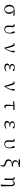

<svg xmlns="http://www.w3.org/2000/svg" viewBox="4465 -5312 1070 10040"><g transform="rotate(90 5000.0 -292.0)"><path d="M465 15C595 15 705 -83 705 -241C705 -347 643 -435 553 -473L796 -450L791 -523L534 -519C325 -516 229 -411 229 -246C229 -84 330 15 465 15ZM484 -480C580 -456 629 -345 629 -228C629 -93 565 -18 476 -18C385 -18 311 -105 311 -254C311 -382 367 -467 484 -480Z M1517 15C1650 15 1734 -74 1734 -280C1734 -369 1721 -451 1702 -517C1694 -526 1682 -531 1667 -531C1641 -531 1621 -510 1621 -481C1621 -450 1638 -411 1690 -318C1693 -292 1694 -269 1694 -246C1694 -92 1628 -23 1531 -23C1433 -23 1390 -80 1390 -188C1390 -275 1403 -342 1403 -420C1403 -487 1379 -527 1317 -527C1281 -527 1254 -513 1237 -488L1245 -470C1253 -473 1263 -473 1274 -473C1315 -473 1328 -455 1328 -398C1328 -341 1314 -267 1314 -184C1314 -45 1393 15 1517 15Z M2468 7 2521 4C2619 -160 2718 -357 2718 -470C2718 -488 2717 -501 2713 -517C2705 -526 2696 -531 2681 -531C2649 -531 2632 -507 2632 -462C2632 -434 2637 -397 2646 -342C2614 -234 2574 -153 2518 -43C2499 -165 2462 -285 2429 -386C2399 -489 2371 -526 2315 -526C2283 -526 2249 -510 2230 -484L2238 -465C2248 -470 2260 -473 2276 -473C2308 -473 2326 -449 2355 -367C2394 -259 2439 -136 2468 7Z M3496 15C3593 15 3670 -24 3714 -80L3700 -99C3648 -62 3588 -43 3521 -43C3427 -43 3381 -80 3381 -143C3381 -200 3421 -247 3552 -247C3562 -247 3572 -247 3598 -246V-298C3574 -296 3559 -296 3542 -296C3433 -296 3393 -337 3393 -398C3393 -460 3440 -501 3526 -501L3555 -500L3598 -457C3624 -432 3638 -427 3661 -427C3684 -427 3702 -444 3699 -472C3666 -513 3593 -531 3521 -531C3385 -531 3321 -466 3321 -391C3321 -331 3364 -283 3465 -268C3348 -252 3300 -195 3300 -127C3300 -39 3379 15 3496 15Z M4468 7 4521 4C4619 -160 4718 -357 4718 -470C4718 -488 4717 -501 4713 -517C4705 -526 4696 -531 4681 -531C4649 -531 4632 -507 4632 -462C4632 -434 4637 -397 4646 -342C4614 -234 4574 -153 4518 -43C4499 -165 4462 -285 4429 -386C4399 -489 4371 -526 4315 -526C4283 -526 4249 -510 4230 -484L4238 -465C4248 -470 4260 -473 4276 -473C4308 -473 4326 -449 4355 -367C4394 -259 4439 -136 4468 7Z M5553 15C5598 15 5627 -6 5648 -43L5640 -61C5624 -52 5607 -47 5584 -47C5547 -47 5523 -65 5521 -137L5518 -454L5728 -450L5725 -517H5499C5388 -517 5324 -504 5264 -465L5270 -437L5477 -454C5464 -344 5452 -221 5452 -112C5452 -20 5489 15 5553 15Z M6496 15C6593 15 6670 -24 6714 -80L6700 -99C6648 -62 6588 -43 6521 -43C6427 -43 6381 -80 6381 -143C6381 -200 6421 -247 6552 -247C6562 -247 6572 -247 6598 -246V-298C6574 -296 6559 -296 6542 -296C6433 -296 6393 -337 6393 -398C6393 -460 6440 -501 6526 -501L6555 -500L6598 -457C6624 -432 6638 -427 6661 -427C6684 -427 6702 -444 6699 -472C6666 -513 6593 -531 6521 -531C6385 -531 6321 -466 6321 -391C6321 -331 6364 -283 6465 -268C6348 -252 6300 -195 6300 -127C6300 -39 6379 15 6496 15Z M7517 15C7650 15 7734 -74 7734 -280C7734 -369 7721 -451 7702 -517C7694 -526 7682 -531 7667 -531C7641 -531 7621 -510 7621 -481C7621 -450 7638 -411 7690 -318C7693 -292 7694 -269 7694 -246C7694 -92 7628 -23 7531 -23C7433 -23 7390 -80 7390 -188C7390 -275 7403 -342 7403 -420C7403 -487 7379 -527 7317 -527C7281 -527 7254 -513 7237 -488L7245 -470C7253 -473 7263 -473 7274 -473C7315 -473 7328 -455 7328 -398C7328 -341 7314 -267 7314 -184C7314 -45 7393 15 7517 15Z M8599 223H8635C8673 166 8695 123 8695 74C8695 9 8668 -39 8546 -70C8427 -99 8386 -142 8386 -216C8386 -310 8457 -375 8606 -375C8623 -375 8653 -374 8680 -373V-441C8658 -440 8626 -440 8610 -440C8482 -440 8425 -497 8425 -577C8425 -672 8503 -733 8712 -740V-794L8314 -807V-737L8538 -740C8424 -712 8356 -648 8356 -556C8356 -480 8406 -415 8522 -395C8374 -376 8311 -293 8311 -198C8311 -98 8371 -41 8510 -6C8618 22 8634 54 8634 98C8634 133 8620 172 8599 223Z M9634 201 9643 207 9721 190 9716 -345C9715 -485 9646 -531 9572 -531C9515 -531 9430 -490 9389 -403C9385 -500 9355 -527 9305 -527C9270 -527 9244 -509 9231 -488L9237 -470C9249 -473 9258 -473 9269 -473C9305 -473 9319 -456 9319 -403L9317 -178L9308 3L9317 11L9393 0L9389 -368C9426 -436 9488 -468 9540 -468C9608 -468 9654 -431 9651 -331L9644 16Z"/></g></svg>

Font: Harano Aji Mincho
Style: Regular
Weight: 400
Foundry: Masamichi Hosoda
Version: HaranoAjiMincho-Regular version 20230610;ttx 4.39.4